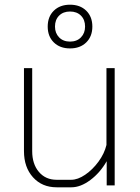

<svg xmlns="http://www.w3.org/2000/svg" viewBox="-20 -789 596 817"><path d="M82 -146V-499H117V-146Q117 -91 145.5 -57.5Q174 -24 221 -24H283Q311 -24 342.5 -45.5Q374 -67 399 -101Q424 -135 433 -172V-499H468V0H434V-103Q406 -54 364.5 -23Q323 8 284 8H221Q159 8 120.5 -34.5Q82 -77 82 -146ZM183 -676Q183 -718 209 -743.5Q235 -769 278 -769Q321 -769 347 -743.5Q373 -718 373 -676Q373 -634 347 -608.5Q321 -583 278 -583Q235 -583 209 -608.5Q183 -634 183 -676ZM342 -676Q342 -705 324.5 -722.5Q307 -740 278 -740Q249 -740 231.5 -722.5Q214 -705 214 -676Q214 -648 231.5 -630Q249 -612 278 -612Q307 -612 324.5 -630Q342 -648 342 -676Z"/></svg>

Font: Bai Jamjuree ExtraLight
Style: Regular
Weight: 275
Designer: Katatrad Aksorn Co.,Ltd.
Foundry: Cadson Demak Co.,Ltd.
Version: Version 1.000; ttfautohint (v1.6)